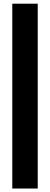

<svg xmlns="http://www.w3.org/2000/svg" viewBox="-20 -827 276 1061"><path d="M188.5 -806.6V214.8H47.9V-806.6Z"/></svg>

Font: Giphurs
Style: Bold
Weight: 700
Version: Version 0.920; ttfautohint (v1.8.4.7-5d5b)